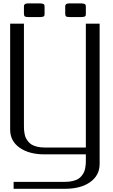

<svg xmlns="http://www.w3.org/2000/svg" viewBox="-20 -935 686 1163"><path d="M500 -894V-852.1Q500 -843.3 498.8 -839.8Q497.6 -836.4 490.7 -834Q483.9 -831.5 468.8 -831.5H406.2Q385.7 -831.5 380.4 -835.7Q375 -839.8 375 -852.1V-894Q375 -899.4 375.5 -901.9Q376 -904.3 378.7 -908Q381.3 -911.6 388.2 -913.1Q395 -914.6 406.2 -914.6H468.8Q483.4 -914.6 490.5 -911.6Q497.6 -908.7 498.8 -905.3Q500 -901.9 500 -894ZM250 -894V-852.1Q250 -843.3 248.8 -839.8Q247.6 -836.4 240.7 -834Q233.9 -831.5 218.8 -831.5H156.2Q135.7 -831.5 130.4 -835.7Q125 -839.8 125 -852.1V-894Q125 -899.4 125.5 -901.9Q126 -904.3 128.7 -908Q131.3 -911.6 138.2 -913.1Q145 -914.6 156.2 -914.6H218.8Q233.4 -914.6 240.5 -911.6Q247.6 -908.7 248.8 -905.3Q250 -901.9 250 -894ZM62.5 208.5V166.5H375Q399.9 166.5 419.9 161.6Q439.9 156.7 452.6 149.4Q465.3 142.1 474.6 130.1Q483.9 118.2 488.8 107.7Q493.7 97.2 496.3 82.5Q499 67.9 499.5 58.3Q500 48.8 500 35.6V0H250Q156.2 0 98.9 -40.3Q41.5 -80.6 41.5 -149.9V-791.5H125V-172.9Q125 -159.7 125.5 -149.9Q126 -140.1 128.7 -125.5Q131.3 -110.8 136.2 -100.3Q141.1 -89.8 150.4 -78.1Q159.7 -66.4 172.4 -58.8Q185.1 -51.3 205.1 -46.4Q225.1 -41.5 250 -41.5H500V-791.5H583.5V58.1Q583.5 127.4 526.1 168Q468.8 208.5 375 208.5Z"/></svg>

Font: Gputeks
Style: Regular
Weight: 500
Version: Version 0.9